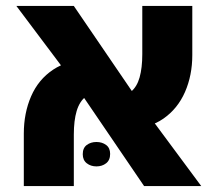

<svg xmlns="http://www.w3.org/2000/svg" viewBox="-20 -625 732 645"><path d="M464 0 219 -360 35 -605H228L464 -259L656 0ZM60 0V-176Q60 -245 84.5 -301.5Q109 -358 158.5 -391Q208 -424 280 -424L323 -317Q289 -317 268 -300.5Q247 -284 237.5 -252Q228 -220 228 -173V0ZM409 -193 364 -300Q399 -300 419.5 -316.5Q440 -333 449 -365Q458 -397 458 -443V-605H626V-440Q626 -372 601.5 -316Q577 -260 529 -226.5Q481 -193 409 -193ZM258 -107Q258 -128 271.5 -138Q285 -148 304 -148Q323 -148 336.5 -138Q350 -128 350 -108Q350 -87 336.5 -76.5Q323 -66 304 -66Q285 -66 271.5 -76.5Q258 -87 258 -107Z"/></svg>

Font: Noto Sans Hebrew ExtraBold
Style: Regular
Weight: 800
Designer: Monotype Design Team
Foundry: Monotype Imaging Inc.
Version: Version 2.003